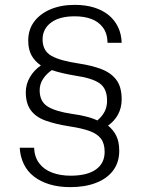

<svg xmlns="http://www.w3.org/2000/svg" viewBox="-20 -759 596 789"><path d="M269 10Q221 10 183.5 -1.5Q146 -13 119 -34Q92 -55 77.5 -85.5Q63 -116 61 -152H120Q122 -113 141.5 -87.5Q161 -62 194.5 -49.5Q228 -37 270 -37Q338 -37 374 -62.5Q410 -88 410 -135Q410 -169 395 -189Q380 -209 348.5 -220.5Q317 -232 264 -240Q207 -249 167 -263.5Q127 -278 106.5 -306Q86 -334 86 -380Q86 -413 103 -442Q120 -471 148 -490Q122 -508 109 -532.5Q96 -557 96 -592Q96 -637 120 -669.5Q144 -702 187 -720.5Q230 -739 287 -739Q332 -739 367 -728Q402 -717 426.5 -697Q451 -677 465 -648Q479 -619 480 -583H422Q421 -622 403 -646Q385 -670 355.5 -681Q326 -692 287 -692Q224 -692 189.5 -666Q155 -640 155 -597Q155 -550 191.5 -529.5Q228 -509 304 -498Q357 -490 396.5 -475Q436 -460 458 -431Q480 -402 480 -351Q480 -316 465 -288.5Q450 -261 424 -243Q446 -225 458 -200.5Q470 -176 470 -139Q470 -92 445 -58.5Q420 -25 374.5 -7.5Q329 10 269 10ZM380 -264Q400 -281 410 -300.5Q420 -320 420 -345Q420 -395 389.5 -416.5Q359 -438 290 -448Q261 -453 237 -458.5Q213 -464 193 -471Q170 -455 156.5 -434Q143 -413 143 -388Q143 -342 175.5 -321.5Q208 -301 276 -291Q305 -287 332 -280.5Q359 -274 380 -264Z"/></svg>

Font: Mona Sans Light
Style: Regular
Weight: 300
Designer: Deni Anggara
Foundry: GitHub
Version: Version 2.000